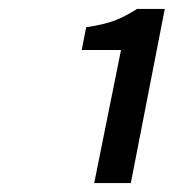

<svg xmlns="http://www.w3.org/2000/svg" viewBox="-20 -795 406 430"><path d="M191 -385 251 -683H163L173 -734Q214 -740 238 -749.5Q262 -759 287 -775H349L273 -385Z"/></svg>

Font: Source Sans 3 Semibold
Style: Italic
Weight: 600
Italic angle: -11°
Designer: Paul D. Hunt
Foundry: Adobe
Version: Version 3.052;hotconv 1.1.0;makeotfexe 2.6.0